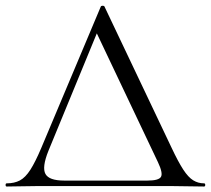

<svg xmlns="http://www.w3.org/2000/svg" viewBox="-23 -658 746 679"><path d="M0.8 1.6Q-3.2 1.6 -3.2 -4Q-3.2 -9.6 0.8 -9.6Q27.8 -9.6 47.3 -19.9Q66.8 -30.2 84.3 -57.5Q101.8 -84.8 122.8 -134.4L333.4 -634.6Q334.4 -637.6 340 -637.7Q345.6 -637.8 346.6 -634.6L583.8 -135.4Q607 -86 624.9 -58.5Q642.8 -31 660.3 -20.3Q677.8 -9.6 698.6 -9.6Q702.8 -9.6 702.8 -4Q702.8 1.6 698.6 1.6Q670.2 1.6 640.1 0.8Q610 0 582.4 0H111.2Q75.4 0 53.5 0.8Q31.6 1.6 0.8 1.6ZM203.6 -19.4H498.6Q538.8 -19.4 546.3 -32.7Q553.8 -46 535.6 -84.4L319.4 -540L148.2 -124.4Q124.8 -66 137.8 -42.7Q150.8 -19.4 203.6 -19.4Z"/></svg>

Font: Cormorant Infant Light
Style: Regular
Weight: 300
Designer: Christian Thalmann (Catharsis Fonts)
Foundry: Catharsis Fonts
Version: Version 4.001